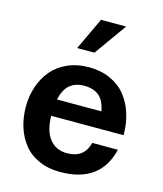

<svg xmlns="http://www.w3.org/2000/svg" viewBox="-117 -867 818 965"><g transform="rotate(15 292.0 -384.0)"><path d="M209 -611.8 288.1 -779.8H418.9L298.8 -611.8ZM547.9 -249H170.9Q172.9 -168.5 206.1 -128.2Q239.3 -87.9 294.9 -87.9Q340.3 -87.9 367.4 -108.2Q394.5 -128.4 405.8 -170.9H539.1Q495.6 12.2 286.1 12.2Q224.1 12.2 175.3 -9.8Q126.5 -31.7 96.7 -69.6Q66.9 -107.4 51.5 -156.2Q36.1 -205.1 36.1 -261.2Q36.1 -316.9 52.7 -366Q69.3 -415 100.8 -452.6Q132.3 -490.2 181.6 -512.2Q231 -534.2 292 -534.2Q353.5 -534.2 402.6 -512.5Q451.7 -490.7 483.2 -452.1Q514.6 -413.6 531.2 -361.8Q547.9 -310.1 547.9 -249ZM293 -438Q248 -438 219 -414.1Q189.9 -390.1 178.2 -335.9H409.2Q398.9 -390.1 370.6 -414.1Q342.3 -438 293 -438Z"/></g></svg>

Font: Standard
Style: Bold
Weight: 400
Designer: Bryce Wilner
Version: Version 2.000;PS 2.0;hotconv 16.6.51;makeotf.lib2.5.65220 DE